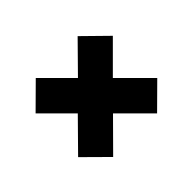

<svg xmlns="http://www.w3.org/2000/svg" viewBox="-110 -781 856 856"><g transform="rotate(-45 318.5 -353.0)"><path d="M456 -106 317 -245 180 -107 69 -217 206 -356 73 -489 185 -600 318 -467 449 -600 561 -490 428 -357 568 -217Z"/></g></svg>

Font: IBM-Poppins
Style: Poppins-Bold
Weight: 700
Designer: Mike Abbink, Paul van der Laan, Pieter van Rosmalen, Ben Mitchell, Mark Frömberg
Foundry: Bold Monday
Version: Version 1.1